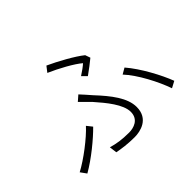

<svg xmlns="http://www.w3.org/2000/svg" viewBox="-154 -1026 1309 1309"><g transform="rotate(-45 500.0 -371.5)"><path d="M557 -506C592 -531 636 -564 658 -583L645 -620C591 -664 480 -724 408 -757L377 -717C453 -684 552 -630 596 -592C581 -578 551 -556 524 -539ZM327 -2C369 6 422 14 489 14C543 14 644 -7 644 -122C644 -210 575 -298 490 -389C468 -414 444 -442 423 -464L384 -430C408 -406 437 -378 457 -357C517 -289 592 -199 592 -127C592 -53 527 -35 484 -35C414 -35 368 -43 320 -57ZM951 -67C919 -152 847 -288 775 -371L732 -346C801 -273 873 -133 904 -42ZM339 -237 308 -276C253 -215 134 -124 54 -82L85 -39C176 -91 280 -177 339 -237Z"/></g></svg>

Font: Noto Sans JP Light
Style: Regular
Weight: 300
Designer: Ryoko NISHIZUKA (kana & ideographs); Paul D. Hunt (Latin, Greek & Cyrillic); Wenlong ZHANG (bopomofo); Sandoll Communica
Foundry: Adobe Systems Incorporated
Version: Version 1.004;PS 1.004;hotconv 1.0.82;makeotf.lib2.5.63406